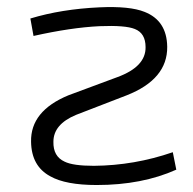

<svg xmlns="http://www.w3.org/2000/svg" viewBox="-20 -518 554 550"><path d="M67 -465Q156 -492 265 -497Q352 -501 394 -484Q458 -459 459 -384Q460 -291 343 -245L198 -189Q133 -162 133 -112Q132 -70 165 -55Q189 -43 249 -43Q365 -44 475 -82L485 -32Q387 12 257 12Q168 12 124 -13Q70 -42 69 -112Q67 -200 176 -245L316 -297Q398 -327 397 -383Q397 -423 366 -435Q339 -446 265 -443Q183 -439 76 -415Z"/></svg>

Font: Taylor Sans Light
Style: Regular
Weight: 300
Italic angle: -8°
Designer: Natanael Gama
Version: Version 1.001 September 8, 2015